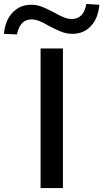

<svg xmlns="http://www.w3.org/2000/svg" viewBox="-104 -950 522 970"><path d="M101 0V-705H214V0ZM-18 -776 -84 -779Q-78 -847 -40.5 -886.5Q-3 -926 54 -926Q85 -926 114 -913.5Q143 -901 171 -886Q197 -871 218.5 -862.5Q240 -854 259 -854Q289 -854 307.5 -873.5Q326 -893 332 -930L398 -926Q392 -858 355.5 -818.5Q319 -779 261 -779Q230 -779 200 -792Q170 -805 143 -819Q119 -834 96.5 -843Q74 -852 55 -852Q25 -852 7 -832.5Q-11 -813 -18 -776Z"/></svg>

Font: Nunito Sans 10pt SemiExpanded SemiBold
Style: Regular
Weight: 600
Width: 6
Designer: Vernon Adams
Foundry: Vernon Adams
Version: Version 3.101;gftools[0.9.27]